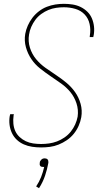

<svg xmlns="http://www.w3.org/2000/svg" viewBox="-20 -763 540 1004"><path d="M195 8Q171 8 148 4.5Q125 1 104.5 -8Q84 -17 68 -32Q52 -47 42.5 -67Q33 -87 30 -110Q27 -133 31 -157Q32 -159 32.5 -161.5Q33 -164 33 -166H53Q52 -164 51.5 -162Q51 -160 51 -158Q48 -137 50 -116Q52 -95 60 -77.5Q68 -60 82.5 -46.5Q97 -33 115 -24.5Q133 -16 153.5 -13Q174 -10 195 -10Q216 -10 237 -13Q258 -16 278 -23.5Q298 -31 317 -44Q336 -57 350 -74.5Q364 -92 373 -112Q382 -132 386 -153Q391 -189 380 -222.5Q369 -256 348 -281.5Q327 -307 299.5 -326.5Q272 -346 244 -365Q216 -384 189.5 -405Q163 -426 144 -454Q125 -482 115.5 -516Q106 -550 112 -586Q116 -608 125.5 -629.5Q135 -651 149.5 -670Q164 -689 183.5 -704Q203 -719 225 -727.5Q247 -736 269.5 -739.5Q292 -743 314 -743Q337 -743 359.5 -739.5Q382 -736 401.5 -726.5Q421 -717 436.5 -702Q452 -687 460.5 -667Q469 -647 471.5 -624.5Q474 -602 470 -579Q469 -576 468.5 -574Q468 -572 468 -569H449Q449 -571 449.5 -573.5Q450 -576 450 -578Q455 -608 448.5 -637.5Q442 -667 422.5 -687.5Q403 -708 374 -716.5Q345 -725 314 -725Q294 -725 273.5 -722Q253 -719 233.5 -711Q214 -703 196 -690Q178 -677 165 -659.5Q152 -642 143.5 -622.5Q135 -603 132 -583Q126 -547 136.5 -513.5Q147 -480 168.5 -454Q190 -428 217.5 -408.5Q245 -389 273 -370.5Q301 -352 327 -330.5Q353 -309 372.5 -281.5Q392 -254 401.5 -220Q411 -186 405 -150Q401 -127 391 -104.5Q381 -82 365.5 -63Q350 -44 329.5 -30Q309 -16 286.5 -7Q264 2 241 5Q218 8 195 8ZM184 221 169 212Q185 188 195 162.5Q205 137 211 110Q210 110 208.5 110Q207 110 206 110Q202 110 197.5 109Q193 108 190.5 104.5Q188 101 187.5 96.5Q187 92 188 88Q188 83 190.5 79Q193 75 196.5 71.5Q200 68 204.5 66.5Q209 65 214 65Q218 65 222.5 66.5Q227 68 229.5 71.5Q232 75 232.5 79Q233 83 233 88Q227 122 215.5 156Q204 190 184 221Z"/></svg>

Font: Iosevka Curly Thin Oblique
Style: Regular
Weight: 100
Italic angle: -9°
Monospace: yes
Designer: Belleve Invis
Foundry: Belleve Invis
Version: Version 11.1.0; ttfautohint (v1.8.3)